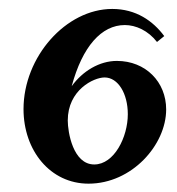

<svg xmlns="http://www.w3.org/2000/svg" viewBox="-20 -416 405 440"><path d="M196 -39.1C147.2 -39.1 135.3 -113.5 135.3 -139.9C135.3 -209.7 194.6 -238.5 219.7 -238.5C250.5 -238.5 272.9 -201.7 272.9 -154.3C272.9 -101.8 241.7 -39.1 196 -39.1ZM33.9 -166C33.9 -71 95.2 4.9 182.9 4.9C282.2 4.9 360.8 -84 360.8 -165.3C360.8 -228.3 313.7 -276.4 247.8 -276.4C208 -276.4 169.4 -253.2 144.3 -218.5C168.9 -309.6 212.6 -358.6 266.1 -358.6C291.3 -358.6 319.6 -345.9 339.8 -319.8L356.4 -333.3C330.6 -368.2 291.5 -395.5 237.3 -395.5C131.1 -395.5 33.9 -285.6 33.9 -166Z"/></svg>

Font: RisaltypS01
Style: Medium
Weight: 500
Italic angle: -9°
Designer: gluk
Foundry: gluk
Version: Version 0.24